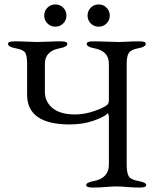

<svg xmlns="http://www.w3.org/2000/svg" viewBox="-20 -839 720 864"><path d="M193.5 -804.5Q208 -819 229 -819Q250 -819 264.5 -804.5Q279 -790 279 -769Q279 -748 264.5 -733.5Q250 -719 229 -719Q208 -719 193.5 -733.5Q179 -748 179 -769Q179 -790 193.5 -804.5ZM388.5 -804.5Q403 -819 424 -819Q445 -819 459.5 -804.5Q474 -790 474 -769Q474 -748 459.5 -733.5Q445 -719 424 -719Q403 -719 388.5 -733.5Q374 -748 374 -769Q374 -790 388.5 -804.5ZM102 -413V-552Q102 -589 93 -602.5Q84 -616 49 -622Q16 -628 16 -642Q16 -653 45 -653Q74 -653 102 -651.5Q130 -650 148 -650Q167 -650 196 -651.5Q225 -653 254 -653Q283 -653 283 -642Q283 -628 250 -622Q182 -610 182 -552V-426Q182 -381 216.5 -352.5Q251 -324 318 -324Q359 -324 402 -338.5Q445 -353 461 -366Q470 -372 470 -390V-552Q470 -610 403 -622Q370 -628 370 -642Q370 -653 399 -653Q427 -653 460.5 -651.5Q494 -650 516 -650Q532 -650 555 -651.5Q578 -653 607 -653Q636 -653 636 -642Q636 -628 603 -622Q569 -616 559.5 -600.5Q550 -585 550 -552V-100Q550 -61 559.5 -45.5Q569 -30 605 -24Q638 -18 638 -6Q638 5 609 5Q580 5 551.5 2.5Q523 0 504 0Q484 0 455 2.5Q426 5 397 5Q368 5 368 -6Q368 -18 401 -24Q470 -37 470 -98V-313Q468 -330 464 -329Q452 -314 403 -296.5Q354 -279 294 -279Q102 -279 102 -413Z"/></svg>

Font: EB Garamond SC 12
Style: Regular
Weight: 400
Version: Version 0.016 ; ttfautohint (v0.97) -l 8 -r 50 -G 200 -x 0 -